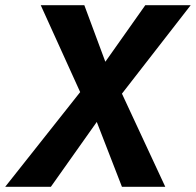

<svg xmlns="http://www.w3.org/2000/svg" viewBox="-35 -720 755 740"><path d="M525 -700H700L435 -359L602 0H435L338 -250L161 0H-15L274 -365L122 -700H290L371 -482Z"/></svg>

Font: Von Semi
Style: Italic
Weight: 600
Version: Version 4.000; ttfautohint (v1.8.4.7-5d5b)